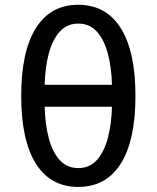

<svg xmlns="http://www.w3.org/2000/svg" viewBox="-20 -752 642 787"><path d="M300.8 14.2Q187 14.2 127 -81.3Q66.9 -176.8 66.9 -358.9Q66.9 -541 127 -636.7Q187 -732.4 300.8 -732.4Q414.6 -732.4 474.9 -636.7Q535.2 -541 535.2 -358.4Q535.2 -176.8 475.1 -81.3Q415 14.2 300.8 14.2ZM439 -404.3Q437 -477.5 421.6 -534.2Q406.2 -590.8 376.5 -623Q346.7 -655.3 300.8 -655.3Q255.4 -655.3 225.6 -623Q195.8 -590.8 180.4 -534.2Q165 -477.5 163.1 -404.3ZM300.8 -63Q346.7 -63 376.5 -95.5Q406.2 -127.9 421.6 -184.8Q437 -241.7 439 -314.5H163.1Q165 -241.7 180.2 -184.8Q195.3 -127.9 225.1 -95.5Q254.9 -63 300.8 -63Z"/></svg>

Font: Vazir Code Hack
Style: Code-Hack
Weight: 400
Foundry: DejaVu fonts team - Redesigned by Saber Rastikerdar
Version: Version 1.1.2